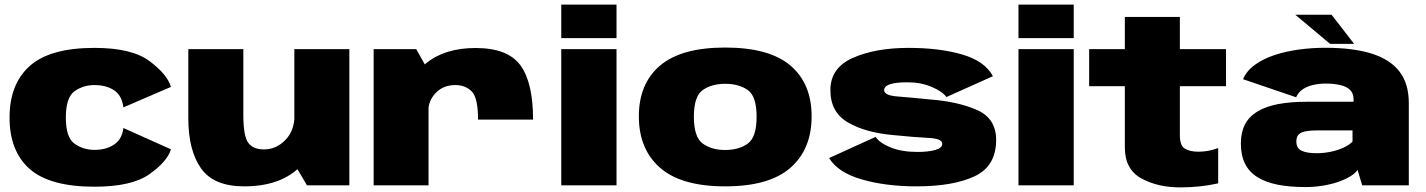

<svg xmlns="http://www.w3.org/2000/svg" viewBox="-20 -805 6196 834"><path d="M390.5 6Q553 6 630 -49Q707 -104 722.5 -156.5L516 -249Q510 -200 475.5 -177Q441 -154 390.5 -154Q341.5 -154 303.8 -180.8Q266 -207.5 266 -294.5Q266 -381.5 303.5 -408.5Q341 -435.5 390.5 -435.5Q442 -435.5 476 -412.5Q510 -389.5 516 -338.5L722.5 -427.5Q707 -481.5 630 -539.2Q553 -597 390.5 -597Q196.5 -597 109 -518.2Q21.5 -439.5 21.5 -294.5Q21.5 -148 109 -71Q196.5 6 390.5 6Z M1313.5 0H1497.5V-591.5H1258.5V-93ZM1037 -591.5H798V-291Q798 -152.5 853 -74Q908 4.5 1040.5 4.5Q1205.5 4.5 1291 -88.8Q1376.5 -182 1376.5 -259.5L1259.5 -306.5Q1259.5 -237.5 1219.5 -196.8Q1179.5 -156 1126.5 -156Q1079.5 -156 1058.2 -185Q1037 -214 1037 -305.5Z M2056.5 -285.5H2295.5Q2295.5 -446.5 2240.5 -521.5Q2185.5 -596.5 2045.5 -596.5Q1912.5 -596.5 1831 -530.2Q1749.5 -464 1749.5 -379.5L1840.5 -322.5Q1840.5 -368 1873.2 -401.8Q1906 -435.5 1957.5 -435.5Q2001.5 -435.5 2029 -408Q2056.5 -380.5 2056.5 -285.5ZM1603 0H1841.5V-496.5L1788 -591.5H1603Z M2418 0H2658V-591.5H2418ZM2418 -785V-639.5H2658V-785Z M3130 4.5Q3321.5 4.5 3413.5 -76.2Q3505.5 -157 3505.5 -299.5Q3505.5 -442 3413.5 -520.2Q3321.5 -598.5 3130 -598.5Q2939.5 -598.5 2847.2 -520.2Q2755 -442 2755 -299.5Q2755 -157 2847.2 -76.2Q2939.5 4.5 3130 4.5ZM3130 -153.5Q3071.5 -153.5 3032.8 -181.2Q2994 -209 2994 -298Q2994 -387 3032.8 -414Q3071.5 -441 3130 -441Q3189.5 -441 3228 -414Q3266.5 -387 3266.5 -298Q3266.5 -209 3228 -181.2Q3189.5 -153.5 3130 -153.5Z M3961 4.5Q4120.5 4.5 4213.8 -39.5Q4307 -83.5 4307 -197Q4307 -290.5 4224.5 -327Q4142 -363.5 4020 -373Q3935.5 -381.5 3878 -386Q3820.5 -390.5 3820.5 -413.5Q3820.5 -430.5 3845.5 -439Q3870.5 -447.5 3922.5 -447.5Q3980 -447.5 4027 -427.5Q4074 -407.5 4091 -383.5L4293 -474Q4258.5 -539 4160.5 -568Q4062.5 -597 3926.5 -597Q3783 -597 3685 -553.8Q3587 -510.5 3587 -413.5Q3587 -317.5 3663.5 -273Q3740 -228.5 3862.5 -218Q3952 -209 4012.5 -206Q4073 -203 4073 -180.5Q4073 -162 4042.5 -153.5Q4012 -145 3965.5 -145Q3897 -145 3848.8 -164.5Q3800.5 -184 3783.5 -210.5L3581.5 -118.5Q3619.5 -55.5 3723.8 -25.5Q3828 4.5 3961 4.5Z M4404 0H4644V-591.5H4404ZM4404 -785V-639.5H4644V-785Z M5106.5 9Q5193 9 5271.5 -8.5V-162Q5229 -146 5186.5 -146Q5148.5 -146 5126.8 -159.2Q5105 -172.5 5105 -217.5V-430.5H5305.5V-591.5H5105V-731.5H4866V-591.5H4711V-430.5H4866V-165Q4866 -69.5 4937.5 -30.2Q5009 9 5106.5 9Z M5649.5 7.5Q5688 7.5 5724.2 1.8Q5760.5 -4 5790.8 -14.2Q5821 -24.5 5843.5 -37.8Q5866 -51 5877 -67L5897 0H6099.5V-357Q6099.5 -442.5 6058.2 -495.2Q6017 -548 5936.2 -572.8Q5855.5 -597.5 5736.5 -597.5Q5679 -597.5 5622.2 -589.8Q5565.5 -582 5516.2 -565.8Q5467 -549.5 5431 -523.5Q5395 -497.5 5379.5 -461L5610 -382.5Q5620 -405 5640 -418Q5660 -431 5686 -436.5Q5712 -442 5738 -442Q5776 -442 5803.2 -435.2Q5830.5 -428.5 5845 -413.8Q5859.5 -399 5859.5 -373.5V-363H5656Q5584 -363 5530.2 -352.5Q5476.5 -342 5440.8 -320Q5405 -298 5387.5 -263.8Q5370 -229.5 5370 -181.5Q5370 -130.5 5388 -94.2Q5406 -58 5442 -35.5Q5478 -13 5529.8 -2.8Q5581.5 7.5 5649.5 7.5ZM5699.5 -139.5Q5679 -139.5 5662.5 -142Q5646 -144.5 5634.5 -150Q5623 -155.5 5617 -165Q5611 -174.5 5611 -189.5Q5611 -204.5 5616.5 -214.2Q5622 -224 5632.8 -229Q5643.5 -234 5660.8 -236.2Q5678 -238.5 5701 -238.5H5855V-190Q5842 -176 5817 -164.2Q5792 -152.5 5761.2 -146Q5730.5 -139.5 5699.5 -139.5ZM5757.5 -614.5H5862L5764 -741H5606.5Z"/></svg>

Font: Anybody SemiExpanded Black
Style: Regular
Weight: 900
Width: 6
Version: Version 1.113;gftools[0.9.25]